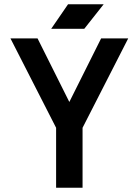

<svg xmlns="http://www.w3.org/2000/svg" viewBox="-20 -880 650 900"><path d="M581 -700H454L305 -402L156 -700H29L243 -281V0H367V-281ZM220 -745H375L466 -860H299Z"/></svg>

Font: Fervojo
Style: Bold
Weight: 700
Designer: kohakuno
Version: ver.1.0